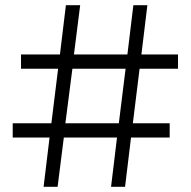

<svg xmlns="http://www.w3.org/2000/svg" viewBox="-20 -720 736 740"><path d="M61 -455V-510H211L234 -700H289L265 -510H471L494 -700H548L525 -510H666V-455H518L492 -245H634V-190H485L462 0H408L431 -190H226L202 0H148L171 -190H29V-245H178L204 -455ZM259 -455 232 -245H438L464 -455Z"/></svg>

Font: Modern
Style: Small
Weight: 400
Designer: Julieta Ulanovsky
Foundry: Julieta Ulanovsky
Version: Version 8.000